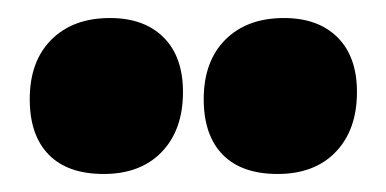

<svg xmlns="http://www.w3.org/2000/svg" viewBox="-20 -737 428 213"><path d="M183 -635Q183 -593 159.5 -568.5Q136 -544 95 -544Q55 -544 34 -565.5Q13 -587 13 -627Q13 -669 37 -693Q61 -717 102 -717Q140 -717 161.5 -695.5Q183 -674 183 -635ZM376 -635Q376 -593 352.5 -568.5Q329 -544 288 -544Q248 -544 227 -565.5Q206 -587 206 -627Q206 -669 230 -693Q254 -717 295 -717Q333 -717 354.5 -695.5Q376 -674 376 -635Z"/></svg>

Font: Luna Sans Black
Style: Regular
Weight: 900
Designer: Juan Pablo del Peral
Foundry: Huerta Tipografica
Version: Version 2.001; ttfautohint (v1.5)